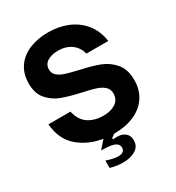

<svg xmlns="http://www.w3.org/2000/svg" viewBox="-227 -915 1158 1262"><g transform="rotate(-30 352.0 -284.0)"><path d="M377 16Q358 30 349 36L354 45Q372 43 379 43Q412 43 430 54Q449 64 458 79.5Q467 95 467 118Q467 163 430 186.5Q393 210 334 210Q284 210 238 196V140Q291 159 326 159Q350 159 363 149.5Q376 140 376 122Q376 91 342 79.5Q308 68 247 69L299 10Q192 -7 117.5 -71Q43 -135 33 -253H200Q217 -181 264.5 -151Q312 -121 376 -121Q432 -121 468.5 -145Q505 -169 505 -216Q505 -249 482 -269Q459 -289 424.5 -300Q390 -311 329 -324Q243 -343 188 -363.5Q133 -384 94 -428.5Q55 -473 55 -549Q55 -623 91 -674.5Q127 -726 190 -752Q253 -778 332 -778Q411 -778 478.5 -750.5Q546 -723 591 -667.5Q636 -612 648 -531H482Q468 -584 427.5 -612.5Q387 -641 328 -641Q279 -641 247.5 -621Q216 -601 216 -563Q216 -533 237.5 -515Q259 -497 291.5 -486.5Q324 -476 384 -462Q472 -443 529 -421.5Q586 -400 627 -352.5Q668 -305 668 -224Q668 -151 633 -97Q598 -43 532.5 -13.5Q467 16 377 16Z"/></g></svg>

Font: Open Sauce Sans ExtraBold
Style: Regular
Weight: 800
Designer: Alfredo Marco Pradil
Foundry: Creative Sauce Fz LLC
Version: Version 1.477